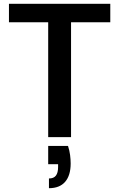

<svg xmlns="http://www.w3.org/2000/svg" viewBox="-20 -720 626 1008"><path d="M233 0V-603H27V-700H559V-603H353V0ZM237 268V217Q262 217 273.5 202Q285 187 285 157V142H233V46H337Q345 70 348 94Q351 118 351 138Q351 201 322 234.5Q293 268 237 268Z"/></svg>

Font: DM Sans 18pt SemiBold
Style: Regular
Weight: 600
Designer: Colophon Foundry, Jonny Pinhorn
Foundry: Colophon Foundry
Version: Version 4.004;gftools[0.9.30]